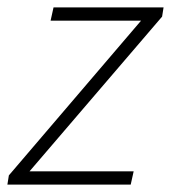

<svg xmlns="http://www.w3.org/2000/svg" viewBox="-30 -500 463 520"><path d="M-10 0 -6 -25 352 -444H107L115 -480H413L409 -455L50 -36H332L324 0Z"/></svg>

Font: Source Sans 3 ExtraLight Light
Style: Italic
Weight: 300
Italic angle: -11°
Version: Version 3.052;hotconv 1.1.0;makeotfexe 2.6.0